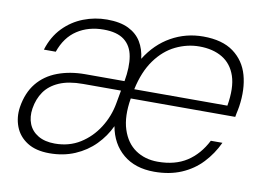

<svg xmlns="http://www.w3.org/2000/svg" viewBox="-63 -625 1014 733"><g transform="rotate(10 443.5 -258.5)"><path d="M168 12Q115 12 81.5 -9.5Q48 -31 34.5 -66.5Q21 -102 27 -142Q36 -199 66 -236Q96 -273 144 -291Q192 -309 251 -309H403Q413 -365 406 -405.5Q399 -446 371 -467.5Q343 -489 291 -489Q232 -489 188.5 -460.5Q145 -432 125 -374H79Q95 -426 128.5 -460.5Q162 -495 206 -512Q250 -529 297 -529Q348 -529 380.5 -513Q413 -497 430 -469Q447 -441 451 -404Q489 -465 546 -497Q603 -529 670 -529Q744 -529 787.5 -497Q831 -465 846 -411.5Q861 -358 851 -290Q850 -283 848.5 -276Q847 -269 845.5 -262Q844 -255 843 -248H438Q426 -177 442 -127.5Q458 -78 494.5 -53Q531 -28 581 -28Q648 -28 693.5 -57.5Q739 -87 767 -142H812Q791 -97 758 -62Q725 -27 679 -7.5Q633 12 574 12Q500 12 453.5 -27Q407 -66 395 -133Q376 -92 343.5 -59Q311 -26 266.5 -7Q222 12 168 12ZM182 -28Q237 -28 279.5 -54.5Q322 -81 350 -125Q378 -169 387 -221L396 -271H249Q193 -271 156.5 -255Q120 -239 100.5 -211Q81 -183 75 -145Q70 -112 80.5 -85.5Q91 -59 117 -43.5Q143 -28 182 -28ZM445 -285H806Q818 -356 803 -400.5Q788 -445 751.5 -467Q715 -489 662 -489Q615 -489 570.5 -467.5Q526 -446 493 -400.5Q460 -355 445 -285Z"/></g></svg>

Font: DM Sans 11pt ExtraLight
Style: Italic
Weight: 250
Italic angle: -10°
Version: Version 4.004;gftools[0.9.30]